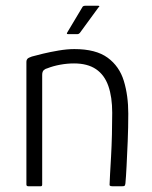

<svg xmlns="http://www.w3.org/2000/svg" viewBox="-20 -649 530 669"><path d="M79 0Q72 0 72 -6Q72 -113 72 -220Q72 -327 72 -434Q72 -440 75.5 -444Q79 -448 91 -452Q105 -456 130 -462Q155 -468 184.5 -473Q214 -478 239 -478Q314 -478 355 -448Q396 -418 411.5 -367Q427 -316 427 -253Q427 -205 425 -157Q423 -109 421 -70Q419 -31 417 -10Q416 -3 414 -1.5Q412 0 405 0H372Q365 0 363 -2Q361 -4 362 -10Q362 -17 363.5 -42.5Q365 -68 367 -104Q369 -140 370 -180Q371 -220 371 -256Q371 -311 357.5 -349.5Q344 -388 314.5 -408Q285 -428 238 -428Q214 -428 189.5 -423.5Q165 -419 145 -411Q139 -410 133 -405Q127 -400 127 -388Q127 -328 127 -264Q127 -200 127 -135.5Q127 -71 127 -6Q127 0 122 0ZM218 -530Q213 -530 213 -532Q213 -534 215 -537L267 -624Q269 -629 278 -629H322Q325 -629 326 -627.5Q327 -626 323 -623L258 -534Q256 -532 254 -531Q252 -530 248 -530Z"/></svg>

Font: Glory Thin Light
Style: Regular
Weight: 300
Version: Version 1.011